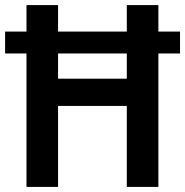

<svg xmlns="http://www.w3.org/2000/svg" viewBox="-21 -734 727 754"><path d="M83 0H207V-318H477V0H601V-524H686V-610H601V-714H477V-610H207V-714H83V-610H-1V-524H83ZM207 -425V-524H477V-425Z"/></svg>

Font: Noto Sans Devanagari UI SemiCondensed SemiBold
Style: Regular
Weight: 600
Width: 4
Designer: Jelle Bosma - Monotype Design Team
Foundry: Monotype Imaging Inc.
Version: Version 2.004